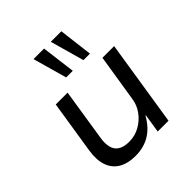

<svg xmlns="http://www.w3.org/2000/svg" viewBox="-206 -896 1044 1044"><g transform="rotate(-45 316.0 -373.5)"><path d="M239 9Q179 9 140 -14.5Q101 -38 86 -83Q71 -128 81 -191L129 -496H220L173 -195Q167 -159 173.5 -130Q180 -101 203.5 -85.5Q227 -70 269 -70Q313 -70 350.5 -91Q388 -112 413 -146Q438 -180 444 -219L488 -496H578L500 0H417L434 -108H431Q398 -49 350 -20Q302 9 239 9ZM406 -560 351 -756H432L456 -560ZM273 -560 218 -756H299L324 -560Z"/></g></svg>

Font: Nunito Sans 7pt
Style: Italic
Weight: 400
Italic angle: -9°
Designer: Vernon Adams
Foundry: Vernon Adams
Version: Version 3.101;gftools[0.9.27]